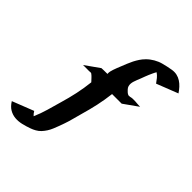

<svg xmlns="http://www.w3.org/2000/svg" viewBox="-235 -859 1145 1145"><g transform="rotate(45 337.0 -286.5)"><path d="M478 -362.8H397Q390.6 -308.6 379.2 -256.1Q367.7 -203.6 352.5 -151.4Q344.2 -122.6 336.9 -94Q329.6 -65.4 319.8 -37.6Q308.1 -3.4 294.2 30.3Q280.3 64 255.4 90.8Q243.7 103 228.3 111.8Q212.9 120.6 197.3 126Q170.4 135.7 143.3 142.1Q116.2 148.4 91.1 146.2Q65.9 144 43.7 131.1Q21.5 118.2 3.9 89.8L139.6 36.6Q148.9 52.2 159.7 61.5Q178.2 19 190.7 -24.7Q203.1 -68.4 215.8 -112.8Q231.4 -165.5 242.7 -218Q253.9 -270.5 259.8 -324.7Q250.5 -334.5 241.7 -344.2Q232.9 -354 222.2 -361.8Q218.3 -364.3 213.1 -363.5Q208 -362.8 203.1 -362.8Q190.4 -363.3 177.5 -363Q164.6 -362.8 151.9 -362.8L242.7 -427.2Q247.6 -427.2 261.7 -428Q275.9 -428.7 292.5 -428.2Q291.5 -439 293.7 -449.2Q295.9 -459.5 299.3 -469.2Q303.2 -481.9 308.3 -493.9Q313.5 -505.9 317.9 -517.6Q325.2 -535.6 332.3 -553.5Q339.4 -571.3 348.1 -588.4Q356.9 -605.5 367.4 -621.3Q377.9 -637.2 392.1 -651.4Q409.7 -669.4 433.3 -683.1Q457 -696.8 481.4 -703.1Q497.1 -707 512.7 -710.7Q528.3 -714.4 544.4 -716.8Q566.9 -720.7 585.7 -716.6Q604.5 -712.4 620.4 -702.1Q636.2 -691.9 649.7 -677.2Q663.1 -662.6 674.3 -645.5L538.6 -592.3Q528.8 -606.4 518.1 -619.6Q507.3 -632.8 492.7 -642.6Q489.3 -637.2 486.6 -631.8Q483.9 -626.5 481.4 -621.1Q476.1 -609.9 471.4 -598.9Q466.8 -587.9 462.4 -576.7Q457.5 -563.5 452.6 -550.5Q447.8 -537.6 442.4 -524.9Q438.5 -515.1 435.3 -504.9Q432.1 -494.6 431.4 -484.9Q430.7 -475.1 433.3 -465.6Q436 -456.1 444.3 -447.3Q449.7 -441.4 456.3 -435.5Q462.9 -429.7 470.7 -426.8Q472.2 -426.3 474.6 -426.3Q477.1 -426.8 479 -426.8Q481 -426.8 483.4 -426.8Q493.7 -429.7 504.4 -430.2Q515.1 -430.7 525.9 -429.9Q536.6 -429.2 547.4 -428.2Q558.1 -427.2 568.8 -427.2Z"/></g></svg>

Font: Autopia Bold Italic
Style: Bold Italic
Weight: 700
Italic angle: -104°
Designer: Antoine Gelgon
Foundry: Antoine Gelgon
Version: V.1.0